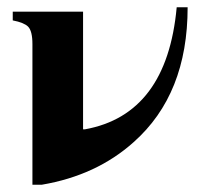

<svg xmlns="http://www.w3.org/2000/svg" viewBox="-20 -493 558 527"><path d="M465 -473C447 -277 363 -165 213 -138H208V-461H15V-437C36 -433 50 -427 57 -420C65 -412 69 -396 69 -372V14H95C195 -3 279 -42 347 -103C446 -191 495 -314 495 -473Z"/></svg>

Font: XITS Math
Style: Bold
Weight: 700
Designer: MicroPress Inc., with final additions and corrections provided by Coen Hoffman, Elsevier (retired)
Version: Version 1.302